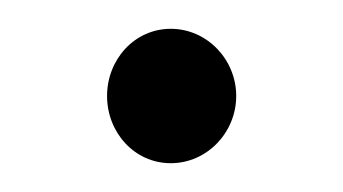

<svg xmlns="http://www.w3.org/2000/svg" viewBox="-20 -112 236 132"><path d="M53.6 -46C53.6 -21 72.4 0.2 97.4 0.2C122.4 0.2 142.4 -21 142.4 -46C142.4 -71 122.4 -92.2 97.4 -92.2C72.4 -92.2 53.6 -71 53.6 -46Z"/></svg>

Font: Hi.
Style: Regular
Weight: 400
Designer: Mew Too, Robert Jablonski
Foundry: Cannot Into Space Fonts
Version: Version 1.996